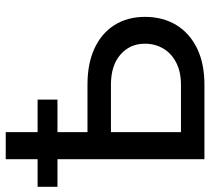

<svg xmlns="http://www.w3.org/2000/svg" viewBox="-78 -716 768 703"><g transform="rotate(-90 306.5 -364.0)"><path d="M146.5 -428.2H348.6Q426.3 -428.2 481.7 -402.3Q537.1 -376.5 566.9 -329.1Q596.7 -281.7 596.7 -217.8Q596.7 -151.9 566.9 -103Q537.1 -54.2 481.7 -27.1Q426.3 0 348.6 0H75.7V-727.5H174.8V-85.9H348.1Q395.5 -85.9 429.2 -103.3Q462.9 -120.6 480.7 -150.6Q498.5 -180.7 498.5 -218.3Q498.5 -272.5 458.7 -307.4Q418.9 -342.3 348.1 -342.3H146.5ZM-25.4 -538.1V-610.8H293.9V-538.1Z"/></g></svg>

Font: Inter Cardless Tabular
Style: Regular
Weight: 400
Designer: Rasmus Andersson
Foundry: rsms
Version: Version 4.000;git-4fc901f